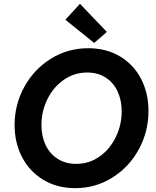

<svg xmlns="http://www.w3.org/2000/svg" viewBox="-20 -980 816 1007"><path d="M56.6 -324.2Q56.6 -431.6 107.4 -524.2Q158.2 -616.7 246.6 -671.9Q335 -727.1 442.9 -727.1Q537.6 -727.1 609.4 -684.1Q681.2 -641.1 720 -566.2Q758.8 -491.2 758.8 -397.9Q758.8 -290 708 -196.8Q657.2 -103.5 568.8 -48.3Q480.5 6.8 374 6.8Q280.8 6.8 208.5 -36.1Q136.2 -79.1 96.4 -154.5Q56.6 -230 56.6 -324.2ZM618.2 -396Q618.2 -454.6 596.7 -500.7Q575.2 -546.9 534.2 -573.2Q493.2 -599.6 437.5 -599.6Q368.7 -599.6 313.7 -560.8Q258.8 -522 228 -458.5Q197.3 -395 197.3 -324.2Q197.3 -265.6 219.2 -219.5Q241.2 -173.3 282.5 -147Q323.7 -120.6 379.4 -120.6Q448.2 -120.6 502.7 -159.4Q557.1 -198.2 587.6 -261.7Q618.2 -325.2 618.2 -396ZM322.8 -876.5 399.4 -960 540.5 -812.5 474.1 -754.9Z"/></svg>

Font: Reddit Sans Chocolate
Style: Bold Italic
Weight: 700
Italic angle: -11.25°
Designer: Stephen Hutchings
Version: Version 1.013